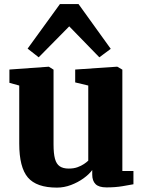

<svg xmlns="http://www.w3.org/2000/svg" viewBox="-20 -886 688 918"><path d="M489 10Q452.5 10 436.8 -5.8Q421 -21.5 421 -51V-73Q406 -52.5 379.2 -33.2Q352.5 -14 319.5 -1.5Q286.5 11 252 11Q154.5 11 113.2 -37.5Q72 -86 72 -199.5V-477L25 -490V-553.5L212.5 -567H213.5L236 -553V-195.5Q236 -152 242.8 -127Q249.5 -102 265.5 -91Q281.5 -80 308.5 -80Q332.5 -80 350.5 -86.5Q368.5 -93 381.5 -101.8Q394.5 -110.5 402 -118V-477L339.5 -492V-553.5L538 -567H541L565 -553V-68.5H618V-5Q599.5 -1.5 565.8 4.2Q532 10 489 10ZM165 -612 112 -653.5 266.5 -866.5H355.5L509.5 -652.5L455 -612L311 -760Z"/></svg>

Font: Merriweather 20pt Black
Style: Regular
Weight: 900
Version: Version 2.100